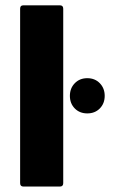

<svg xmlns="http://www.w3.org/2000/svg" viewBox="-20 -686 435 706"><path d="M66.5 0Q54 0 54 -12.5V-654Q54 -666.5 66.5 -666.5H200Q212.5 -666.5 212.5 -654V-12.5Q212.5 0 200 0ZM301 -269Q273 -269 255 -287.2Q237 -305.5 237 -333.5Q237 -361.5 255 -380Q273 -398.5 301 -398.5Q329 -398.5 347 -380Q365 -361.5 365 -333.5Q365 -305.5 347 -287.2Q329 -269 301 -269Z"/></svg>

Font: Jaro
Style: Regular
Weight: 400
Designer: Agyei Archer, Celine Hurka, Mirko Velimirović
Version: Version 1.000